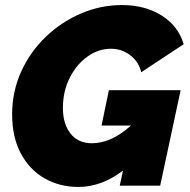

<svg xmlns="http://www.w3.org/2000/svg" viewBox="-20 -735 751 760"><path d="M290 5Q216 5 156.5 -29Q97 -63 62.5 -127.5Q28 -192 28 -282Q28 -373 64 -452Q100 -531 162 -590Q224 -649 301.5 -682Q379 -715 463 -715Q554 -715 620 -673.5Q686 -632 707 -560L539 -449Q529 -491 495.5 -516.5Q462 -542 419 -542Q369 -542 325.5 -510.5Q282 -479 255.5 -426Q229 -373 229 -307Q229 -245 259 -206.5Q289 -168 344 -168Q421 -168 498 -238H382L411 -378H695L614 0H454L467 -60Q382 5 290 5Z"/></svg>

Font: Raleway Black
Style: Italic
Weight: 900
Italic angle: -12°
Designer: Matt McInerney, Pablo Impallari, Rodrigo Fuenzalida
Foundry: Matt McInerney, Pablo Impallari, Rodrigo Fuenzalida
Version: Version 4.101;RELEASE